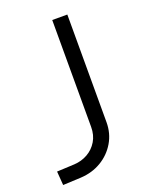

<svg xmlns="http://www.w3.org/2000/svg" viewBox="-135 -779 681 861"><g transform="rotate(-20 205.5 -349.0)"><path d="M15 7 10 -59 94 -63Q129 -65 158 -81.5Q187 -98 204.5 -127Q222 -156 222 -195V-705H294V-191Q294 -138 268.5 -95Q243 -52 199.5 -26Q156 0 101 3Z"/></g></svg>

Font: Nunito Sans 6pt Light
Style: Regular
Weight: 300
Version: Version 3.101;gftools[0.9.27]